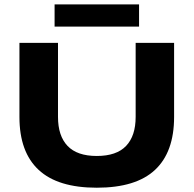

<svg xmlns="http://www.w3.org/2000/svg" viewBox="-20 -834 882 874"><path d="M420.5 20.5Q243 20.5 155.8 -60.8Q68.5 -142 68.5 -301.5V-639H244V-302Q244 -215.5 287.5 -169.8Q331 -124 420.5 -124Q510.5 -124 554 -169.8Q597.5 -215.5 597.5 -302V-639H772.5V-301.5Q772.5 -142 685.8 -60.8Q599 20.5 420.5 20.5ZM228.5 -713V-814H613V-713Z"/></svg>

Font: Anek Latin Expanded
Style: Bold
Weight: 700
Width: 7
Designer: Yesha Goshar
Foundry: Ek Type
Version: Version 1.003